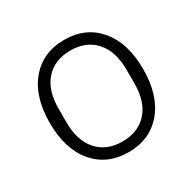

<svg xmlns="http://www.w3.org/2000/svg" viewBox="-124 -653 799 794"><g transform="rotate(-30 275.0 -256.0)"><path d="M437.5 -59.5Q377 12 275 12Q173 12 112.5 -59.5Q52 -131 52 -256Q52 -381 112.5 -452.5Q173 -524 275 -524Q377 -524 437.5 -452.5Q498 -381 498 -256Q498 -131 437.5 -59.5ZM437 -224V-288Q437 -376 393.5 -424.5Q350 -473 275 -473Q200 -473 156.5 -425Q113 -377 113 -288V-224Q113 -136 156.5 -87.5Q200 -39 275 -39Q350 -39 393.5 -87Q437 -135 437 -224Z"/></g></svg>

Font: IBM Plex Sans Light
Style: Regular
Weight: 300
Designer: Mike Abbink, Paul van der Laan, Pieter van Rosmalen
Foundry: Bold Monday
Version: Version 3.0